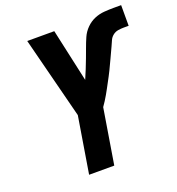

<svg xmlns="http://www.w3.org/2000/svg" viewBox="-134 -852 886 961"><g transform="rotate(-20 309.0 -371.5)"><path d="M177 0 226 -300 115 -735H259L321 -453Q332 -478 342 -503Q352 -528 361.5 -553Q371 -578 380 -603Q389 -628 400 -653Q411 -678 431 -698Q451 -718 476 -728.5Q501 -739 527.5 -741Q554 -743 579 -743H618V-633H591Q577 -633 561.5 -630.5Q546 -628 533.5 -618Q521 -608 515 -594Q509 -580 502.5 -566Q496 -552 489.5 -538Q483 -524 476.5 -510Q470 -496 463.5 -482.5Q457 -469 450.5 -455Q444 -441 436.5 -427.5Q429 -414 422 -400.5Q415 -387 407.5 -373.5Q400 -360 392.5 -346.5Q385 -333 376.5 -320Q368 -307 359 -294L311 0Z"/></g></svg>

Font: Iosevka Aile Extrabold
Style: Italic
Weight: 800
Italic angle: -9°
Designer: Belleve Invis
Foundry: Belleve Invis
Version: Version 31.1.0; ttfautohint (v1.8.4)